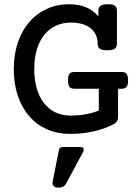

<svg xmlns="http://www.w3.org/2000/svg" viewBox="-20 -610 640 890"><path d="M326.2 -198.7Q309.6 -198.7 302.7 -206.1Q295.4 -215.8 295.4 -237.8Q295.4 -260.3 302.7 -269Q309.6 -276.4 326.2 -276.4H543Q558.6 -276.4 564.9 -270Q573.7 -261.2 573.7 -237.8Q573.7 -214.8 566.4 -207Q563 -202.6 557.4 -200.7Q551.8 -198.7 543 -198.7H527.3V-69.8Q527.3 -45.9 509.8 -36.1Q467.8 -13.2 415 -1.2Q362.3 10.7 304.7 10.7Q246.6 10.7 198.2 -10.5Q149.9 -31.7 115.7 -71.3Q81.1 -110.8 62.5 -166.3Q43.9 -221.7 43.9 -289.6Q43.9 -356.9 62.7 -412.6Q81.5 -468.3 116.2 -508.3Q150.4 -547.9 197.5 -569.1Q244.6 -590.3 299.8 -590.3Q389.2 -590.3 436 -534.2V-559.1Q436 -576.2 446 -583.3Q456.1 -590.3 480 -590.3Q502.9 -590.3 511.2 -584.5Q522 -577.6 522 -559.1V-408.7Q522 -389.6 510.3 -383.3Q500.5 -377 476.1 -377Q449.7 -377 439.9 -386.2Q432.6 -393.1 432.6 -408.7Q432.6 -429.7 424.8 -447.3Q417 -464.8 401.9 -477.5Q368.7 -505.4 308.1 -505.4Q270.5 -505.4 239.5 -491Q208.5 -476.6 186 -449.2Q163.1 -421.4 150.9 -380.9Q138.7 -340.3 138.7 -289.6Q138.7 -240.7 150.1 -200.9Q161.6 -161.1 183.1 -133.3Q205.1 -104.5 236.3 -89.4Q267.6 -74.2 306.2 -74.2Q380.4 -74.2 438 -97.7V-198.7ZM286.6 240.7Q281.7 250 272.5 254.9Q263.2 259.8 250.5 259.8Q237.8 259.8 230.7 254.2Q223.6 248.5 223.6 238.3Q223.6 234.4 224.1 231.9L252.9 85.9Q255.4 71.3 272.5 71.3H354.5Q360.8 71.3 364.5 74.7Q368.2 78.1 368.2 84Q368.2 88.9 365.2 94.7Z"/></svg>

Font: Courier Prime Medium
Style: Regular
Weight: 500
Designer: Alan Dague-Greene
Foundry: Quote-Unquote Apps
Version: Version 1.202